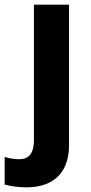

<svg xmlns="http://www.w3.org/2000/svg" viewBox="-73 -566 391 826"><path d="M40 240C174 240 224 159 224 59V-546H73V35C73 102 45 119 9 119C-14 119 -32 115 -53 109V228C-30 235 8 240 40 240Z"/></svg>

Font: Noto Sans Canadian Aboriginal
Style: Bold
Weight: 700
Designer: Monotype Design Team, Typotheque's Kevin King
Foundry: Monotype Imaging Inc.
Version: Version 2.004